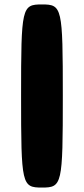

<svg xmlns="http://www.w3.org/2000/svg" viewBox="-20 -845 378 865"><path d="M169 -825C78 -825 75 -813 75 -413C75 -12 78 0 169 0C260 0 263 -12 263 -413C263 -813 260 -825 169 -825Z"/></svg>

Font: Hussar Print
Style: Bold
Weight: 700
Foundry: Cannot Into Space Fonts
Version: Version 2.00